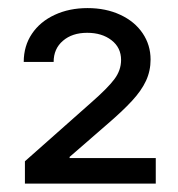

<svg xmlns="http://www.w3.org/2000/svg" viewBox="-20 -803 436 470"><path d="M41 -408.2 203.1 -551.8Q243.2 -586.9 259.8 -608.9Q276.4 -630.9 276.4 -656.2Q276.4 -686.5 252.9 -704.6Q229.5 -722.7 193.4 -722.7Q156.7 -722.7 134 -703.1Q111.3 -683.6 111.3 -651.4H38.1Q38.1 -690.4 58.1 -720.2Q78.1 -750 113.8 -766.6Q149.4 -783.2 194.3 -783.2Q239.3 -783.2 274.4 -766.8Q309.6 -750.5 329.1 -721.7Q348.6 -692.9 348.6 -657.2Q348.6 -629.4 337.4 -605.2Q326.2 -581.1 303.2 -556.2Q280.3 -531.2 239.3 -496.1L150.4 -418.9V-416H361.3V-353.5H41Z"/></svg>

Font: Pretendard Std
Style: Regular
Weight: 400
Designer: Base glyphs from Inter by Rasmus Andersson; Hangeul glyphs from Noto Sans CJK(Source Han Sans) by Jang Soo-young and Kan
Foundry: Kil Hyung-jin
Version: Version 1.309